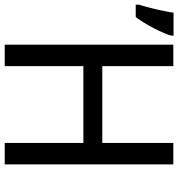

<svg xmlns="http://www.w3.org/2000/svg" viewBox="-3 -764 755 813"><g transform="rotate(90 374.5 -357.5)"><path d="M664.1 0H573.2V-333H248V0H157.2V-713.9H248V-413.1H573.2V-713.9H664.1ZM-12.2 -567.9Q-7.3 -582.5 -2.4 -601.3Q2.4 -620.1 7.1 -639.9Q11.7 -659.7 15.6 -679.2Q19.5 -698.7 21.5 -714.8H118.7V-704.6Q115.7 -692.9 107.7 -673.8Q99.6 -654.8 88.6 -633.5Q77.6 -612.3 64.9 -591.3Q52.2 -570.3 40.5 -554.7H-12.2Z"/></g></svg>

Font: Droid Sans
Style: Regular
Weight: 400
Foundry: Ascender Corporation
Version: Version 1.00 build 114